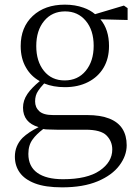

<svg xmlns="http://www.w3.org/2000/svg" viewBox="-20 -546 600 826"><path d="M247 260Q175 260 130.5 243Q86 226 65 196.5Q44 167 44 128Q44 81 77 47Q103 22 146 1Q79 -19 79 -83Q79 -114 98 -142Q115 -167 151 -197Q113 -218 92 -255Q69 -294 69 -348Q69 -429 121 -477.5Q173 -526 259 -526Q303 -526 339 -513Q368 -503 389 -485L513 -522L529 -511V-460L412 -463Q449 -419 449 -348Q449 -294 425.5 -254.5Q402 -215 359 -193Q316 -171 259 -171Q209 -171 170 -187Q153 -169 144 -155Q131 -136 131 -110Q131 -84 149 -67.5Q167 -51 208 -51H355Q412 -51 450 -36Q488 -21 506.5 8Q525 37 525 79Q525 124 493.5 166Q462 208 400 234Q338 260 247 260ZM166 9Q136 32 121 53Q102 78 102 116Q102 170 140.5 197.5Q179 225 251 225Q355 225 409 188Q463 151 463 97Q463 62 438.5 37Q414 12 348 12H224Q204 12 187 11Q176 11 166 9ZM258 -200Q315 -200 349 -241.5Q383 -283 383 -349Q383 -416 349 -456.5Q315 -497 260 -497Q204 -497 170 -456Q136 -415 136 -348Q136 -282 169 -241Q202 -200 258 -200Z"/></svg>

Font: Early Summer Mincho Light
Style: Regular
Weight: 300
Designer: GuiWonder
Version: Version 1.002